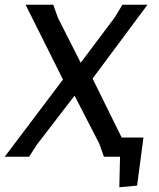

<svg xmlns="http://www.w3.org/2000/svg" viewBox="-21 -662 671 811"><path d="M418 0 398 -56 294 -258 134 -50 102 0H-1L245 -326L87 -642H204L224 -586L320 -397L464 -589L496 -642H602L370 -330L493 -81H585L558 122L483 129L486 0Z"/></svg>

Font: Alegreya Sans SC Medium
Style: Italic
Weight: 500
Italic angle: -7°
Designer: Juan Pablo del Peral
Foundry: Huerta Tipografica
Version: Version 2.007